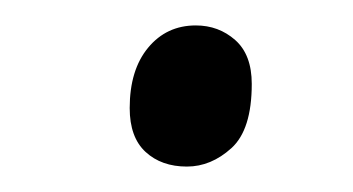

<svg xmlns="http://www.w3.org/2000/svg" viewBox="-20 -433 278 151"><path d="M127 -302Q107 -302 94.5 -313.5Q82 -325 82 -348Q82 -378 96.5 -395.5Q111 -413 134 -413Q152 -413 165 -401.5Q178 -390 178 -367Q178 -331 162 -316.5Q146 -302 127 -302Z"/></svg>

Font: Noto Serif Light
Style: Italic
Weight: 300
Italic angle: -12°
Designer: Monotype Design Team
Foundry: Monotype Imaging Inc.
Version: Version 2.013